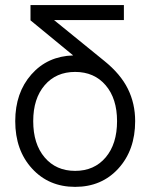

<svg xmlns="http://www.w3.org/2000/svg" viewBox="-20 -728 592 756"><path d="M512.2 -251Q512.2 -137.2 446.3 -64.7Q380.4 7.8 275.9 7.8Q171.9 7.8 106 -64.5Q40 -136.7 40 -251Q40 -362.8 103.5 -434.8Q167 -506.8 268.1 -509.8L100.1 -647.9V-708H467.8V-648.9H192.9L391.1 -487.8Q454.6 -436.5 483.4 -378.4Q512.2 -320.3 512.2 -251ZM110.8 -251Q110.8 -161.1 155.8 -108.2Q200.7 -55.2 275.9 -55.2Q351.1 -55.2 396 -108.2Q440.9 -161.1 440.9 -251Q440.9 -339.8 396 -392.3Q351.1 -444.8 275.9 -444.8Q200.7 -444.8 155.8 -392.3Q110.8 -339.8 110.8 -251Z"/></svg>

Font: LT Superior
Style: Regular
Weight: 400
Designer: Daniel Lyons
Foundry: LyonsType
Version: Version 1.000